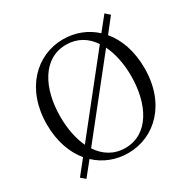

<svg xmlns="http://www.w3.org/2000/svg" viewBox="-171 -922 1108 1113"><g transform="rotate(-30 383.5 -365.5)"><path d="M146 -364C146 -552 227 -709 383 -709C458 -709 516 -673 555 -614L188 -152C160 -211 146 -285 146 -364ZM576 -578C605 -519 620 -444 620 -364C620 -175 539 -18 383 -18C307 -18 248 -56 209 -116ZM383 -745C206 -745 56 -601 56 -364C56 -251 89 -160 143 -95L68 -1L97 24L170 -67C227 -13 302 16 383 16C561 16 710 -126 710 -364C710 -479 676 -571 622 -635L696 -729L667 -755L594 -664C537 -717 463 -745 383 -745Z"/></g></svg>

Font: Harano Aji Mincho
Style: Regular
Weight: 400
Foundry: Masamichi Hosoda
Version: HaranoAjiMincho-Regular version 20230610;ttx 4.39.4